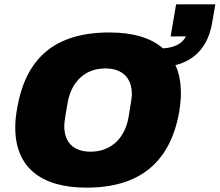

<svg xmlns="http://www.w3.org/2000/svg" viewBox="-20 -849 1008 881"><path d="M377 12C623 12 761 -106 802 -334C807 -365 810 -394 810 -421C810 -471 802 -514 785 -550C879 -574 935 -640 953 -742L968 -829H788L763 -682H833C816 -647 777 -630 728 -627C672 -676 589 -700 482 -700C231 -700 99 -582 59 -354C53 -322 50 -292 50 -264C50 -81 168 12 377 12ZM396 -153C314 -153 275 -199 275 -270C275 -283 276 -297 290 -376C306 -470 367 -535 463 -535C545 -535 585 -488 585 -417C585 -404 583 -390 570 -312C554 -218 492 -153 396 -153Z"/></svg>

Font: Archivo Black
Style: Italic
Weight: 900
Italic angle: -10°
Designer: Hector Gatti
Foundry: Omnibus-Type
Version: Version 2.001